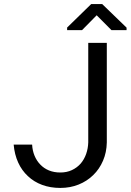

<svg xmlns="http://www.w3.org/2000/svg" viewBox="-20 -924 649 954"><path d="M418.5 -710.9V-216.3Q417.5 -186 408 -158.9Q398.4 -131.8 380.9 -111.3Q362.8 -90.8 337.4 -78.9Q312 -66.9 279.8 -66.9Q248.5 -66.9 223.4 -77.1Q198.2 -87.4 180.2 -106.4Q162.1 -125 151.6 -150.4Q141.1 -175.8 139.6 -205.6H47.9Q52.2 -156.2 70.3 -116.5Q88.4 -76.7 118.7 -48.8Q148.4 -20.5 189.2 -5.4Q230 9.8 279.8 9.8Q329.1 9.8 370.8 -7.1Q412.6 -23.9 443.4 -54.2Q474.1 -84 491.9 -125.5Q509.8 -167 510.7 -216.3V-710.9ZM608.9 -786.6 487.8 -903.8H433.1L313.5 -787.1V-774.4H387.7L460.4 -848.1L533.7 -774.4H608.9Z"/></svg>

Font: Roboto Mono
Style: Regular
Weight: 400
Monospace: yes
Designer: Google
Version: Version 3.000